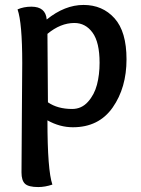

<svg xmlns="http://www.w3.org/2000/svg" viewBox="-20 -505 570 777"><path d="M281 -412Q225 -412 172 -368Q174 -122 174 -91Q213 -64 272 -64Q310 -64 336 -93Q362 -122 372.5 -162.5Q383 -203 383 -251Q383 -334 354.5 -373Q326 -412 281 -412ZM169 -426Q242 -485 318 -485Q395 -485 443.5 -431Q492 -377 492 -265Q492 -150 436 -70Q380 10 275 10Q222 10 172 -18Q172 184 192 242Q162 252 135 252Q95 252 81 238.5Q67 225 67 193Q67 118 68.5 -40Q70 -198 70 -250Q70 -413 51 -467Q76 -478 107 -478Q165 -478 169 -426Z"/></svg>

Font: Overlock
Style: Bold
Weight: 700
Designer: Dario Muhafara
Foundry: Dario Manuel Muhafara
Version: Version 1.002